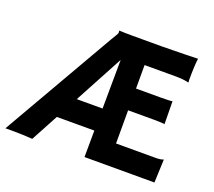

<svg xmlns="http://www.w3.org/2000/svg" viewBox="-120 -802 1065 956"><g transform="rotate(20 413.0 -324.5)"><path d="M136.2 3.9Q83.5 0 31.2 0H-7.3L335.4 -595.2L351.6 -622.1Q359.9 -634.8 359.9 -640.9Q359.9 -647 358.9 -649.9L359.4 -650.9Q390.6 -649.4 426.8 -649.4H528.8Q558.6 -649.4 586.9 -649.4L645 -650.4Q709 -650.9 775.4 -653.3Q770 -610.4 770 -538.6Q770 -530.8 771 -526.9L770 -525.4Q744.1 -532.7 697.8 -532.7H536.1V-408.2H664.1Q717.8 -408.2 728.5 -411.1L730 -290.5Q706.5 -293 669.4 -293H536.1V-117.2H743.2Q773.4 -117.2 785.2 -123L787.1 -122.6L782.2 0H411.6L412.6 -140.6H213.9ZM413.6 -257.8 415.5 -516.1 276.9 -257.8Z"/></g></svg>

Font: HammersmithOne
Style: Regular
Weight: 400
Designer: Nicole Fally
Foundry: Nicole Fally
Version: Version 1.003